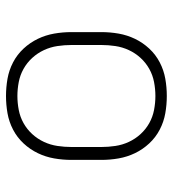

<svg xmlns="http://www.w3.org/2000/svg" viewBox="12 -580 576 640"><g transform="rotate(90 300.0 -260.0)"><path d="M300 8Q271 8 242.5 3Q214 -2 188 -15.5Q162 -29 142 -50.5Q122 -72 109.5 -98Q97 -124 92 -152.5Q87 -181 87 -210V-310Q87 -339 92 -367.5Q97 -396 109.5 -422Q122 -448 142 -469.5Q162 -491 188 -504.5Q214 -518 242.5 -523Q271 -528 300 -528Q329 -528 357.5 -523Q386 -518 412 -504.5Q438 -491 458 -469.5Q478 -448 490.5 -422Q503 -396 508 -367.5Q513 -339 513 -310V-210Q513 -181 508 -152.5Q503 -124 490.5 -98Q478 -72 458 -50.5Q438 -29 412 -15.5Q386 -2 357.5 3Q329 8 300 8ZM300 -30Q323 -30 346.5 -34.5Q370 -39 390.5 -50.5Q411 -62 427 -79.5Q443 -97 453 -118.5Q463 -140 466.5 -163.5Q470 -187 470 -210V-310Q470 -333 466.5 -356.5Q463 -380 453 -401.5Q443 -423 427 -440.5Q411 -458 390.5 -469.5Q370 -481 346.5 -485.5Q323 -490 300 -490Q277 -490 253.5 -485.5Q230 -481 209.5 -469.5Q189 -458 173 -440.5Q157 -423 147 -401.5Q137 -380 133.5 -356.5Q130 -333 130 -310V-210Q130 -187 133.5 -163.5Q137 -140 147 -118.5Q157 -97 173 -79.5Q189 -62 209.5 -50.5Q230 -39 253.5 -34.5Q277 -30 300 -30Z"/></g></svg>

Font: Iosevka SS04 XLt Ex
Style: Regular
Weight: 200
Width: 7
Monospace: yes
Designer: Belleve Invis
Foundry: Belleve Invis
Version: Version 19.0.0; ttfautohint (v1.8.4)